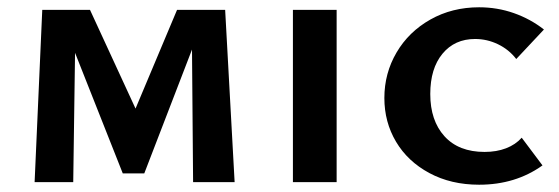

<svg xmlns="http://www.w3.org/2000/svg" viewBox="-20 -500 1535 527"><path d="M510 0 507 -364 376 -24H317L186 -355L181 0H75L96 -473H227L352 -202L466 -473H598L624 0Z M784 -473H904V0H784Z M1035 -231Q1035 -299 1068.5 -356Q1102 -413 1161.5 -446.5Q1221 -480 1295 -480Q1345 -480 1390.5 -464Q1436 -448 1473 -419L1397 -338Q1377 -364 1347 -378.5Q1317 -393 1284 -393Q1228 -393 1194.5 -352.5Q1161 -312 1161 -242Q1161 -169 1200 -126Q1239 -83 1310 -83Q1343 -83 1369 -93Q1395 -103 1412 -122L1469 -46Q1395 7 1295 7Q1218 7 1158.5 -25Q1099 -57 1067 -111Q1035 -165 1035 -231Z"/></svg>

Font: Ysabeau SC
Style: Bold
Weight: 700
Designer: Christian Thalmann (Catharsis Fonts)
Version: Version 0.003